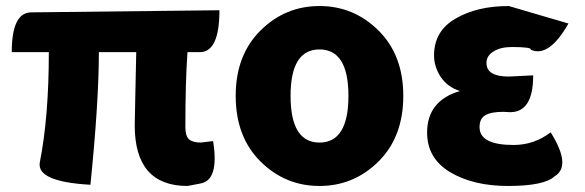

<svg xmlns="http://www.w3.org/2000/svg" viewBox="-20 -603 1940 637"><path d="M602 14Q427 14 427 -187Q427 -201 429 -290L432 -430H308Q308 -266 280 10Q101 0 112 -64Q142 -215 142 -430H19Q19 -562 84 -562L708 -569Q708 -430 643 -430H602Q595 -333 595 -181Q595 -152 607 -141Q620 -130 646 -130L687 -135Q708 -4 644 6Z M762 -285Q762 -420 844 -501.5Q926 -583 1040 -583Q1154 -583 1236 -501.5Q1318 -420 1318 -285Q1318 -149 1236 -67.5Q1154 14 1040 14Q926 14 844 -67.5Q762 -149 762 -285ZM1136 -285Q1136 -439 1040 -439Q944 -439 944 -285Q944 -130 1040 -130Q1136 -130 1136 -285Z M1666 14Q1550 14 1473 -32Q1397 -78 1397 -163Q1397 -269 1506 -301Q1465 -314 1442 -348Q1420 -382 1420 -419Q1420 -500 1491 -541Q1562 -583 1668 -583L1866 -525Q1801 -411 1741 -438Q1745 -447 1678 -447Q1640 -447 1617 -432Q1594 -418 1594 -394Q1594 -349 1668 -349L1749 -353Q1749 -227 1668 -231L1650 -232Q1608 -232 1589 -220Q1571 -209 1571 -181Q1571 -122 1684 -122Q1752 -122 1807 -164Q1877 -52 1820 -18Q1785 14 1666 14Z"/></svg>

Font: Swei Half Moon CJK SC
Style: Black
Weight: 900
Version: Version 2.071